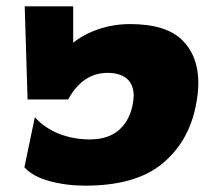

<svg xmlns="http://www.w3.org/2000/svg" viewBox="-20 -571 657 606"><path d="M57 -43 90 -201Q122 -166 167 -148.5Q212 -131 263 -131Q320 -131 353.5 -159Q387 -187 398 -237Q402 -259 402 -268Q402 -304 380.5 -322.5Q359 -341 320 -341Q241 -341 195 -257H67L58 -551H211V-436Q244 -463 291.5 -479Q339 -495 390 -495Q504 -495 555 -444.5Q606 -394 606 -310Q606 -277 598 -237Q575 -122 491 -53.5Q407 15 249 15Q189 15 136 0.5Q83 -14 57 -43Z"/></svg>

Font: Prompt Black
Style: Italic
Weight: 900
Italic angle: -12°
Designer: Katatrad Team
Foundry: CadsonDemak
Version: Version 1.001